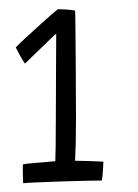

<svg xmlns="http://www.w3.org/2000/svg" viewBox="-20 -654 308 427"><path d="M147 -296.5Q160 -296.5 179.8 -295.8Q199.5 -295 210 -294.5Q209.5 -287.5 208.8 -273.5Q208 -259.5 206.5 -252.5Q196 -252.5 171.2 -252Q146.5 -251.5 117.8 -250.5Q89 -249.5 64.8 -248.5Q40.5 -247.5 31.5 -246.5Q31 -254.5 30.8 -267.2Q30.5 -280 31 -288.5Q38 -290 53.2 -291.2Q68.5 -292.5 83.2 -293.8Q98 -295 103 -295.5Q103.5 -303 103.8 -330.8Q104 -358.5 104.2 -396.5Q104.5 -434.5 104.5 -472.8Q104.5 -511 104.8 -540.2Q105 -569.5 105 -579Q101 -576 86.8 -562.2Q72.5 -548.5 57.2 -533.5Q42 -518.5 35.5 -512.5Q31 -519 25.2 -529.2Q19.5 -539.5 15 -548.5Q19.5 -553.5 37 -569.8Q54.5 -586 74.8 -604.2Q95 -622.5 108.5 -633.5Q116 -633.5 127.8 -632.8Q139.5 -632 147 -630.5Q147.5 -626.5 147.8 -591.2Q148 -556 148.5 -502.2Q149 -448.5 149 -388.5Q149 -363 148.5 -339.5Q148 -316 147 -296.5Z"/></svg>

Font: Grandstander ExtraLight
Style: Regular
Weight: 200
Designer: Tyler Finck
Foundry: Etcetera Type Co
Version: Version 1.200; ttfautohint (v1.8.3)